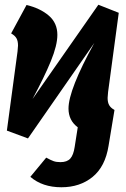

<svg xmlns="http://www.w3.org/2000/svg" viewBox="-20 -567 531 810"><path d="M434 -154Q434 -135 440.5 -123.5Q447 -112 463 -103L438 48Q424 136 370.5 179.5Q317 223 239 223Q159 223 108 179L175 98Q195 109 206.5 113Q218 117 235 117Q263 117 276.5 102Q290 87 295 53L308 -30Q269 -59 269 -109Q269 -188 378 -386L98 17L9 -16L54 -350Q56 -368 56 -375Q56 -394 49.5 -405.5Q43 -417 27 -426L92 -546Q150 -532 186 -501Q222 -470 222 -420Q222 -376 194.5 -309Q167 -242 117 -149L395 -547L481 -513L436 -179Q434 -161 434 -154Z"/></svg>

Font: Fira Sans Condensed ExtraBold
Style: Italic
Weight: 800
Width: 3
Italic angle: -8°
Designer: bBox Type GmbH & Carrois Corporate GbR & Edenspiekermann AG
Foundry: bBox Type GmbH & Carrois Corporate GbR & Edenspiekermann AG
Version: Version 4.301